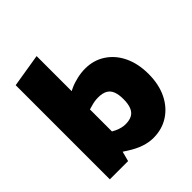

<svg xmlns="http://www.w3.org/2000/svg" viewBox="-209 -913 1064 1064"><g transform="rotate(-45 323.0 -380.5)"><path d="M384 9Q349 9 312 -3.5Q275 -16 236 -41L191 -70L242 -182L267 -169Q282 -162 298 -158Q314 -154 329 -154Q360 -154 380 -165Q400 -176 409.5 -200Q419 -224 419 -261Q419 -298 409.5 -321.5Q400 -345 379.5 -356Q359 -367 327 -367Q312 -367 298.5 -365Q285 -363 272 -359L247 -352V-131L220 -98L194 0H51V-738L247 -770V-425L193 -469L265 -504Q291 -516 324 -523.5Q357 -531 388 -531Q455 -531 507 -496.5Q559 -462 587.5 -401.5Q616 -341 616 -261Q616 -181 587 -120.5Q558 -60 505.5 -25.5Q453 9 384 9Z"/></g></svg>

Font: REM ExtraBold
Style: Regular
Weight: 800
Designer: Octavio Pardo
Foundry: Ashler Design
Version: Version 1.005;gftools[0.9.28]